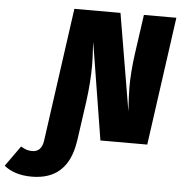

<svg xmlns="http://www.w3.org/2000/svg" viewBox="-258 -753 975 1037"><g transform="rotate(5 229.0 -234.5)"><path d="M656 -696 559 0H305L220 -527L221 -500Q225 -438 225 -399Q225 -311 211 -205L182 0L179 19Q146 227 -48 227Q-141 227 -198 181L-119 70Q-101 80 -88 84.5Q-75 89 -57 89Q-7 89 2 28L6 0L103 -696H353L442 -169Q436 -261 436 -301Q436 -382 450 -484L480 -696Z"/></g></svg>

Font: FiraGO Heavy
Style: Italic
Weight: 900
Italic angle: -8°
Designer: bBox Type GmbH
Foundry: bBox Type GmbH
Version: Version 1.001